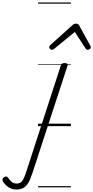

<svg xmlns="http://www.w3.org/2000/svg" viewBox="-311 -1030 762 1568"><path d="M-179 518Q-211 518 -240 500Q-269 482 -286 453Q-292 443 -291 434.5Q-290 426 -279 418Q-269 411 -260.5 411.5Q-252 412 -245 421Q-230 445 -213.5 457Q-197 469 -175 469Q-147 469 -131.5 450.5Q-116 432 -99 380L186 -496Q189 -506 196 -510.5Q203 -515 217 -515Q231 -515 237.5 -510Q244 -505 241 -495L-46 383Q-63 436 -81.5 465.5Q-100 495 -123.5 506.5Q-147 518 -179 518ZM113 -623Q105 -623 98 -630Q91 -637 91 -645Q91 -650 93.5 -654Q96 -658 100 -662L281 -825Q289 -832 296 -834.5Q303 -837 311 -837Q318 -837 324.5 -834Q331 -831 335 -823L425 -660Q428 -655 429.5 -651Q431 -647 431 -644Q431 -635 422 -629Q413 -623 406 -623Q400 -623 395.5 -626Q391 -629 388 -634L300 -769L135 -634Q128 -629 123.5 -626Q119 -623 113 -623ZM0 490H268V500H0ZM0 -20H268V0H0ZM0 -505H268V-500H0ZM0 -1010H268V-1000H0Z"/></svg>

Font: Playwrite BE VLG Guides
Style: Regular
Weight: 400
Designer: Veronika Burian, José Scaglione
Foundry: TypeTogether
Version: Version 1.003